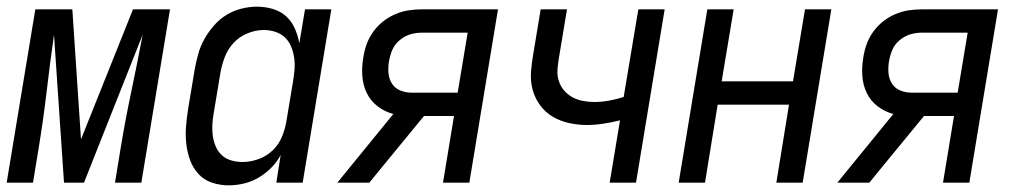

<svg xmlns="http://www.w3.org/2000/svg" viewBox="-28 -548 3048 576"><path d="M-8 0 78 -520H189L215 -130L371 -520H482L396 0H317L334 -104Q348 -189 366 -274Q384 -359 400 -444L224 0H164L134 -444Q122 -359 112 -274Q102 -189 88 -104L71 0Z M658 8Q632 8 608 0Q584 -8 567.5 -26Q551 -44 542.5 -67Q534 -90 531 -115.5Q528 -141 530 -167Q532 -193 536 -219L556 -339Q560 -362 566.5 -385.5Q573 -409 585 -430.5Q597 -452 613.5 -471Q630 -490 651 -503Q672 -516 696 -522Q720 -528 743 -528Q768 -528 791 -521Q814 -514 830.5 -499Q847 -484 856.5 -462.5Q866 -441 870 -418L887 -520H966L880 0H801L814 -83Q803 -62 785.5 -44.5Q768 -27 747.5 -15Q727 -3 704 2.5Q681 8 658 8ZM700 -62Q723 -62 747 -70.5Q771 -79 789.5 -96.5Q808 -114 817.5 -137Q827 -160 831 -183L851 -303Q854 -321 855.5 -339Q857 -357 854.5 -374.5Q852 -392 845.5 -408Q839 -424 827 -435.5Q815 -447 798 -452.5Q781 -458 763 -458Q739 -458 714.5 -448Q690 -438 672.5 -419Q655 -400 646 -376Q637 -352 633 -328L613 -208Q610 -191 609 -173.5Q608 -156 610.5 -139.5Q613 -123 619.5 -108Q626 -93 638 -82Q650 -71 666.5 -66.5Q683 -62 700 -62Z M984 0 1152 -206Q1126 -213 1105 -229Q1084 -245 1072.5 -268.5Q1061 -292 1059 -320Q1057 -348 1062 -376Q1065 -396 1072 -415.5Q1079 -435 1091.5 -452.5Q1104 -470 1121 -483.5Q1138 -497 1158 -505.5Q1178 -514 1198 -517Q1218 -520 1238 -520H1466L1380 0H1301L1334 -200H1244L1120 -49L1080 0ZM1207 -270H1345L1375 -450H1238Q1220 -450 1203 -445Q1186 -440 1171 -427.5Q1156 -415 1149 -398.5Q1142 -382 1139 -364Q1136 -346 1137.5 -328.5Q1139 -311 1148 -297Q1157 -283 1173 -276.5Q1189 -270 1207 -270Z M1801 0 1832 -187Q1808 -181 1782.5 -177Q1757 -173 1733 -173Q1705 -173 1678.5 -179Q1652 -185 1630 -198Q1608 -211 1592.5 -232Q1577 -253 1570 -278.5Q1563 -304 1565 -332Q1567 -360 1572 -387L1594 -520H1673L1649 -376Q1646 -358 1644.5 -340.5Q1643 -323 1648 -306.5Q1653 -290 1663.5 -277.5Q1674 -265 1688 -257Q1702 -249 1719.5 -245.5Q1737 -242 1754 -242Q1776 -242 1798.5 -246Q1821 -250 1843 -257L1887 -520H1966L1880 0Z M2008 0 2094 -520H2173L2137 -304H2351L2387 -520H2466L2380 0H2301L2339 -234H2125L2087 0Z M2484 0 2652 -206Q2626 -213 2605 -229Q2584 -245 2572.5 -268.5Q2561 -292 2559 -320Q2557 -348 2562 -376Q2565 -396 2572 -415.5Q2579 -435 2591.5 -452.5Q2604 -470 2621 -483.5Q2638 -497 2658 -505.5Q2678 -514 2698 -517Q2718 -520 2738 -520H2966L2880 0H2801L2834 -200H2744L2620 -49L2580 0ZM2707 -270H2845L2875 -450H2738Q2720 -450 2703 -445Q2686 -440 2671 -427.5Q2656 -415 2649 -398.5Q2642 -382 2639 -364Q2636 -346 2637.5 -328.5Q2639 -311 2648 -297Q2657 -283 2673 -276.5Q2689 -270 2707 -270Z"/></svg>

Font: Iosevka Algr
Style: Italic
Weight: 400
Italic angle: -9°
Monospace: yes
Designer: Belleve Invis
Foundry: Belleve Invis
Version: Version 26.0.2; ttfautohint (v1.8.3)